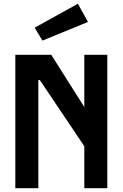

<svg xmlns="http://www.w3.org/2000/svg" viewBox="-20 -982 640 1002"><path d="M420 -696V-423.5L247.5 -696H60V0H180V-564H188L420 -219V0H540V-696ZM386.5 -962.5 161 -837.5 201.5 -770 439 -867.5Z"/></svg>

Font: Kode Mono
Style: Regular
Weight: 400
Monospace: yes
Designer: Isa Ozler
Foundry: Kadena LLC
Version: Version 1.000;gftools[0.9.28]